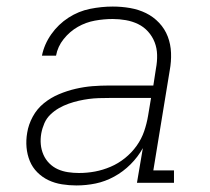

<svg xmlns="http://www.w3.org/2000/svg" viewBox="-20 -558 640 586"><path d="M213 8Q191 8 169 4.5Q147 1 128 -8Q109 -17 94 -32Q79 -47 71 -66.5Q63 -86 61 -108Q59 -130 63 -153Q67 -178 80 -202Q93 -226 114 -243Q135 -260 160 -270.5Q185 -281 211 -287Q237 -293 262 -295Q287 -297 313 -297H448L456 -349Q460 -370 459.5 -390.5Q459 -411 452 -429Q445 -447 432 -461.5Q419 -476 401.5 -484.5Q384 -493 364 -496.5Q344 -500 324 -500Q297 -500 269.5 -495Q242 -490 217.5 -476Q193 -462 174.5 -439Q156 -416 151 -388H108Q115 -423 136.5 -453.5Q158 -484 189 -504Q220 -524 255 -531Q290 -538 324 -538Q351 -538 377 -533.5Q403 -529 425.5 -518Q448 -507 465.5 -488.5Q483 -470 492 -446.5Q501 -423 502 -396.5Q503 -370 498 -343L448 -38H511V0H398L416 -106Q401 -79 378.5 -56.5Q356 -34 328.5 -19Q301 -4 272 2Q243 8 213 8ZM221 -30Q246 -30 270 -34.5Q294 -39 317.5 -49Q341 -59 361.5 -75.5Q382 -92 397 -113Q412 -134 420 -157.5Q428 -181 432 -205L441 -259H313Q297 -259 281.5 -258.5Q266 -258 251 -256Q236 -254 220.5 -250.5Q205 -247 189.5 -241.5Q174 -236 160 -228Q146 -220 134 -208.5Q122 -197 115.5 -182Q109 -167 106 -151Q103 -134 104.5 -117.5Q106 -101 112.5 -86Q119 -71 130.5 -59.5Q142 -48 156.5 -41.5Q171 -35 187.5 -32.5Q204 -30 221 -30Z"/></svg>

Font: Iosevka Slab XLtExObl
Style: Regular
Weight: 200
Width: 7
Italic angle: -9°
Monospace: yes
Designer: Belleve Invis
Foundry: Belleve Invis
Version: Version 11.1.1; ttfautohint (v1.8.3)